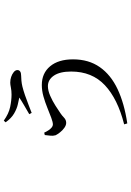

<svg xmlns="http://www.w3.org/2000/svg" viewBox="145 -776 709 1040"><g transform="rotate(-90 500.0 -256.5)"><path d="M346 61Q484 26 558 -43.5Q632 -113 632 -226Q632 -287 610 -319.5Q588 -352 553 -352Q529 -352 500.5 -339.5Q472 -327 447 -311Q422 -295 406 -284Q394 -276 382 -264.5Q370 -253 354 -253Q341 -253 327 -263Q313 -273 302.5 -286.5Q292 -300 287 -310Q283 -324 284.5 -338Q286 -352 288 -369L301 -372Q307 -359 314 -348.5Q321 -338 329 -331.5Q337 -325 345 -325Q358 -325 382 -334Q406 -343 435.5 -355Q465 -367 496.5 -376Q528 -385 559 -385Q623 -385 660.5 -340Q698 -295 698 -216Q698 -131 656 -71Q614 -11 536.5 25.5Q459 62 351 78ZM401 -453Q425 -467 450 -481.5Q475 -496 491 -507Q477 -510 454 -515Q431 -520 405 -535Q379 -550 357 -581L366 -591Q404 -564 440 -556.5Q476 -549 507 -549Q528 -549 545 -552.5Q562 -556 572 -556Q588 -556 603 -551Q618 -546 629 -537Q640 -528 640 -517Q640 -508 632.5 -502.5Q625 -497 610 -497Q600 -497 583 -495.5Q566 -494 550 -490Q530 -485 503.5 -476Q477 -467 452 -457Q427 -447 408 -440Z"/></g></svg>

Font: Noto Serif SC
Style: Regular
Weight: 400
Designer: Ryoko NISHIZUKA 西塚涼子 (kana & ideographs); Frank Grießhammer (Latin, Greek & Cyrillic); Wenlong ZHANG 张文龙 (bopomofo); San
Foundry: Adobe
Version: Version 2.002-H1;hotconv 1.1.0;makeotfexe 2.6.0